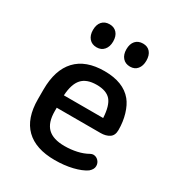

<svg xmlns="http://www.w3.org/2000/svg" viewBox="-144 -662 707 766"><g transform="rotate(30 209.5 -279.5)"><path d="M123 -175H325Q349 -175 365 -185.5Q381 -196 381 -221Q381 -259 371 -292.5Q361 -326 344 -347Q303 -397 216 -397Q130 -397 85.5 -349.5Q41 -302 41 -211V-167Q41 -79 86.5 -34.5Q132 10 220 10Q264 10 301 1Q338 -8 360 -23Q368 -30 372 -37Q376 -44 376 -52Q376 -66 366.5 -76Q357 -86 343 -86Q338 -86 330 -82Q309 -70 282 -64Q255 -58 226 -58Q173 -58 148 -82.5Q123 -107 123 -159ZM304 -232H123Q126 -285 148 -309.5Q170 -334 216 -334Q261 -334 281 -311Q301 -288 304 -232ZM140 -569Q118 -569 105.5 -555Q93 -541 93 -516Q93 -492 105.5 -477.5Q118 -463 140 -463Q161 -463 173.5 -477.5Q186 -492 186 -516Q186 -541 173.5 -555Q161 -569 140 -569ZM294 -569Q272 -569 259.5 -555Q247 -541 247 -516Q247 -492 259.5 -477.5Q272 -463 294 -463Q315 -463 327 -477.5Q339 -492 339 -516Q339 -541 327 -555Q315 -569 294 -569Z"/></g></svg>

Font: Beiruti Medium
Style: Regular
Weight: 500
Designer: Arlette Boutros
Foundry: Boutros
Version: Version 1.41